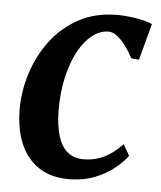

<svg xmlns="http://www.w3.org/2000/svg" viewBox="-45 -596 543 647"><g transform="rotate(5 226.0 -273.0)"><path d="M209.5 10Q124.5 10 75.8 -47.2Q27 -104.5 26 -209Q25.5 -269.5 44.5 -330.5Q63.5 -391.5 101.2 -442.5Q139 -493.5 195.5 -524.5Q252 -555.5 327 -555.5Q355 -555.5 388.5 -550.2Q422 -545 445 -535L412 -411.5L386 -414Q374 -436.5 360 -455.2Q346 -474 331.2 -485.5Q316.5 -497 302 -497Q273.5 -497 247 -476.5Q220.5 -456 200.2 -418.5Q180 -381 168.2 -329.5Q156.5 -278 157 -216Q158 -163 169.2 -128.8Q180.5 -94.5 201.8 -77.8Q223 -61 254.5 -61Q283.5 -61 307 -69.5Q330.5 -78 349.8 -92Q369 -106 385.5 -123.5L407 -86Q393 -66.5 366 -44Q339 -21.5 299.8 -5.8Q260.5 10 209.5 10Z"/></g></svg>

Font: Merriweather 48pt SemiBold
Style: Italic
Weight: 600
Italic angle: -7.8°
Designer: Eben Sorkin
Foundry: Eben Sorkin
Version: Version 2.101